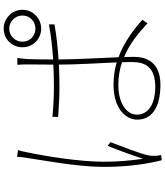

<svg xmlns="http://www.w3.org/2000/svg" viewBox="52 -914 896 1040"><g transform="rotate(-90 500.0 -394.0)"><path d="M207 -745 170 -749C170 -737 169 -723 166 -704C153 -616 116 -423 116 -280C116 -145 133 -40 152 34L180 31C179 24 177 12 176 3C175 -10 176 -27 179 -41C188 -84 229 -187 250 -244L230 -259C210 -211 178 -123 160 -67C149 -145 144 -203 144 -281C144 -405 171 -581 196 -700C199 -718 203 -732 207 -745ZM794 -720C794 -760 825 -792 865 -792C904 -792 936 -760 936 -720C936 -681 904 -650 865 -650C825 -650 794 -681 794 -720ZM764 -720C764 -664 808 -619 865 -619C921 -619 967 -664 967 -720C967 -777 921 -822 865 -822C808 -822 764 -777 764 -720ZM683 -181 684 -128C684 -54 656 -1 549 -1C458 -1 399 -38 399 -100C399 -159 465 -201 558 -201C603 -201 645 -194 683 -181ZM706 -748H669C671 -732 671 -710 671 -691L670 -553C631 -551 591 -550 551 -550C493 -550 443 -553 387 -558V-527C445 -523 492 -520 548 -520C589 -520 629 -521 670 -523C670 -434 678 -302 682 -210C644 -221 604 -227 561 -227C435 -227 372 -164 372 -98C372 -23 433 27 562 27C688 27 712 -56 712 -115L711 -170C779 -142 837 -96 894 -43L913 -71C855 -122 789 -171 710 -200C706 -303 698 -430 698 -525C763 -529 827 -536 888 -547V-577C831 -566 766 -559 698 -554C698 -599 698 -658 700 -692C701 -710 703 -727 706 -748Z"/></g></svg>

Font: Harano Aji Gothic CN ExtraLight
Style: Regular
Weight: 250
Foundry: Masamichi Hosoda
Version: HaranoAjiGothicCN-ExtraLight version 20230610;ttx 4.39.4